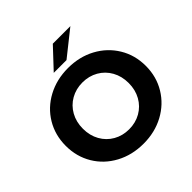

<svg xmlns="http://www.w3.org/2000/svg" viewBox="-227 -1094 1299 1299"><g transform="rotate(-45 422.0 -444.5)"><path d="M39 -350Q39 -453 88.5 -535.5Q138 -618 225.5 -665Q313 -712 422 -712Q531 -712 618 -665Q705 -618 755 -535.5Q805 -453 805 -350Q805 -247 755 -164.5Q705 -82 618 -35Q531 12 422 12Q313 12 225.5 -35Q138 -82 88.5 -164.5Q39 -247 39 -350ZM641 -350Q641 -415 612.5 -466Q584 -517 534 -545.5Q484 -574 422 -574Q360 -574 310 -545.5Q260 -517 231.5 -466Q203 -415 203 -350Q203 -285 231.5 -234Q260 -183 310 -154.5Q360 -126 422 -126Q484 -126 534 -154.5Q584 -183 612.5 -234Q641 -285 641 -350ZM466 -901H634L453 -757H331Z"/></g></svg>

Font: Idrija
Style: Bold
Weight: 700
Designer: Julieta Ulanovsky
Foundry: Julieta Ulanovsky
Version: Version 7.200